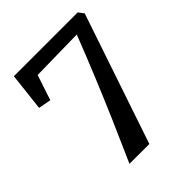

<svg xmlns="http://www.w3.org/2000/svg" viewBox="-206 -867 993 993"><g transform="rotate(-45 290.0 -371.0)"><path d="M309.5 0.5 164.5 0Q215 -113 263.8 -225.8Q312.5 -338.5 358 -449Q403.5 -559.5 444.5 -665.5L153.5 -660.5L107.5 -522L38.5 -535L62 -743H528.5L551 -714Z"/></g></svg>

Font: Merriweather 24pt SemiBold
Style: Regular
Weight: 600
Designer: Eben Sorkin
Foundry: Eben Sorkin
Version: Version 2.100